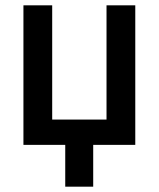

<svg xmlns="http://www.w3.org/2000/svg" viewBox="-20 -544 596 721"><path d="M225 157V0H68V-524H176V-95H380V-524H488V0H330V157Z"/></svg>

Font: Raleway
Style: Regular
Weight: 600
Designer: Matt McInerney, Pablo Impallari, Rodrigo Fuenzalida
Foundry: Matt McInerney, Pablo Impallari, Rodrigo Fuenzalida
Version: Version 1.000;PS 001.001;hotconv 1.0.56; ttfautohint (v1.5)